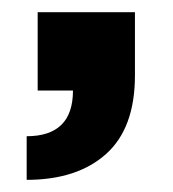

<svg xmlns="http://www.w3.org/2000/svg" viewBox="-20 -149 285 316"><path d="M100.1 0H42V-128.9H202.1V-24.9Q202.1 62 154.5 104.5Q106.9 147 23.9 147V75.2Q100.1 75.2 100.1 0Z"/></svg>

Font: LT Superior
Style: Bold
Weight: 400
Designer: Daniel Lyons
Foundry: LyonsType
Version: Version 1.000